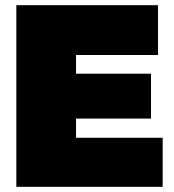

<svg xmlns="http://www.w3.org/2000/svg" viewBox="-20 -720 671 740"><path d="M43 0V-700H589V-508H273V-436H562V-263H273V-189H607V0Z"/></svg>

Font: Georama Black
Style: Regular
Weight: 900
Designer: Jean-Baptiste Levee
Foundry: Production Type
Version: Version 1.001